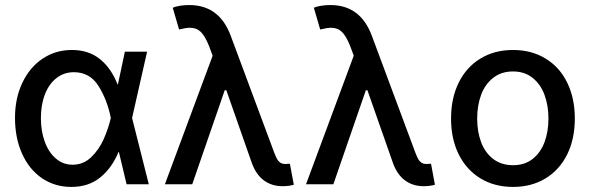

<svg xmlns="http://www.w3.org/2000/svg" viewBox="-20 -737 2358 768"><path d="M40 -265.6Q40 -344.2 69.6 -406.2Q99.1 -468.3 150.9 -502.7Q202.6 -537.1 267.6 -537.1Q334.5 -537.1 379.6 -500.7Q424.8 -464.4 450.2 -399.4H451.7L479.5 -530.3H568.4L508.3 -265.1L575.2 0H486.3L455.6 -128.9H454.1Q427.2 -64.5 380.6 -26.9Q334 10.7 265.6 10.7Q199.2 10.7 147.9 -24.2Q96.7 -59.1 68.4 -122.1Q40 -185.1 40 -265.6ZM270.5 -78.1Q313.5 -78.1 344.7 -108.2Q376 -138.2 394.5 -179.9Q413.1 -221.7 422.9 -263.7L423.3 -265.1L422.9 -266.6Q408.7 -337.9 374 -393.1Q339.4 -448.2 275.4 -448.2Q236.3 -448.2 206.3 -425Q176.3 -401.9 159.9 -360.1Q143.6 -318.4 143.6 -264.6Q143.6 -211.9 159.4 -169.2Q175.3 -126.5 204.1 -102.3Q232.9 -78.1 270.5 -78.1Z M986.3 -87.9 885.3 -376H878.9L749 0H639.6L830.6 -514.2L815.4 -554.7Q799.8 -593.3 783 -609.6Q766.1 -626 739.3 -626Q725.6 -626 696.3 -619.1L670.9 -706.1Q681.6 -710.9 699.5 -713.9Q717.3 -716.8 737.3 -716.8Q857.9 -716.8 903.3 -592.8L1077.1 -126Q1083.5 -109.9 1088.1 -101.1Q1092.8 -92.3 1100.8 -86.7Q1108.9 -81.1 1121.1 -81.1L1139.6 -82L1155.3 2Q1134.8 7.8 1110.4 7.8Q1066.4 7.8 1034.7 -16.1Q1002.9 -40 986.3 -87.9Z M1550.8 -87.9 1449.7 -376H1443.4L1313.5 0H1204.1L1395 -514.2L1379.9 -554.7Q1364.3 -593.3 1347.4 -609.6Q1330.6 -626 1303.7 -626Q1290 -626 1260.7 -619.1L1235.4 -706.1Q1246.1 -710.9 1263.9 -713.9Q1281.7 -716.8 1301.8 -716.8Q1422.4 -716.8 1467.8 -592.8L1641.6 -126Q1647.9 -109.9 1652.6 -101.1Q1657.2 -92.3 1665.3 -86.7Q1673.3 -81.1 1685.5 -81.1L1704.1 -82L1719.7 2Q1699.2 7.8 1674.8 7.8Q1630.9 7.8 1599.1 -16.1Q1567.4 -40 1550.8 -87.9Z M1784.2 -262.7Q1784.2 -344.7 1814.9 -406.7Q1845.7 -468.8 1901.9 -502.9Q1958 -537.1 2032.2 -537.1Q2106 -537.1 2162.1 -502.9Q2218.3 -468.8 2248.8 -406.5Q2279.3 -344.2 2279.3 -262.7Q2279.3 -181.2 2248.8 -119.4Q2218.3 -57.6 2162.1 -23.4Q2106 10.7 2032.2 10.7Q1958 10.7 1901.9 -23.4Q1845.7 -57.6 1814.9 -119.4Q1784.2 -181.2 1784.2 -262.7ZM2173.8 -262.7Q2173.8 -314.9 2158 -357.7Q2142.1 -400.4 2110.1 -425.8Q2078.1 -451.2 2032.2 -451.2Q1985.4 -451.2 1952.9 -425.8Q1920.4 -400.4 1904.5 -357.7Q1888.7 -314.9 1888.7 -262.7Q1888.7 -210.4 1904.5 -168.2Q1920.4 -126 1952.9 -101.1Q1985.4 -76.2 2032.2 -76.2Q2078.6 -76.2 2110.4 -101.1Q2142.1 -126 2158 -168.2Q2173.8 -210.4 2173.8 -262.7Z"/></svg>

Font: WEMIX Pretendard Medium
Style: Regular
Weight: 500
Designer: Base glyphs from Inter by Rasmus Andersson; Hangeul glyphs from Noto Sans CJK(Source Han Sans) by Jang Soo-young and Kan
Foundry: Kil Hyung-jin
Version: Version 1.000